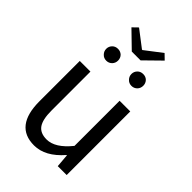

<svg xmlns="http://www.w3.org/2000/svg" viewBox="-276 -1042 1159 1159"><g transform="rotate(45 303.5 -463.0)"><path d="M85 -199V-543H176V-210Q176 -134 200 -100Q224 -66 278 -66Q351 -66 425 -158V-543H516V0H440L433 -85H430Q345 13 250 13Q85 13 85 -199ZM302 -857H306L413 -939L446 -907L342 -805H267L162 -907L195 -939ZM161 -672Q146 -687 146 -708Q146 -729 161 -744Q175 -758 197 -758Q218 -758 233 -744Q247 -729 247 -708Q247 -687 233 -672Q218 -657 197 -657Q175 -657 161 -672ZM376 -672Q361 -687 361 -708Q361 -729 376 -744Q390 -758 412 -758Q434 -758 448 -744Q462 -729 462 -708Q462 -687 448 -672Q433 -657 412 -657Q390 -657 376 -672Z"/></g></svg>

Font: Source Han Sans K Regular
Style: Regular
Weight: 400
Designer: Ryoko NISHIZUKA  (kana & ideographs); Paul D. Hunt (Latin, Greek & Cyrillic); Wenlong ZHANG  (bopomofo); Sandoll Communi
Foundry: Adobe Systems Incorporated
Version: Version 1.00 July 18, 2014, initial release